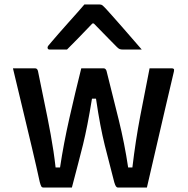

<svg xmlns="http://www.w3.org/2000/svg" viewBox="-20 -840 840 860"><path d="M344 -534H444Q453 -534 457 -523Q486 -408 512 -302.5Q538 -197 554 -90H573Q587 -209 608 -319Q629 -429 650 -534H749Q755 -534 758 -531.5Q761 -529 759 -520Q741 -444 720.5 -356Q700 -268 679 -177Q658 -86 638 0H509Q503 0 499.5 -5Q496 -10 492 -23Q480 -71 469.5 -110.5Q459 -150 449 -190.5Q439 -231 429.5 -280.5Q420 -330 410 -398H392Q381 -331 371.5 -282.5Q362 -234 352 -193Q342 -152 330 -107Q318 -62 302 0H175Q168 0 165 -5Q162 -10 158 -25Q144 -90 123.5 -176.5Q103 -263 80.5 -356.5Q58 -450 38 -534H137Q147 -534 150 -522Q162 -461 177.5 -387.5Q193 -314 207 -238Q221 -162 229 -90H249Q265 -197 291 -311.5Q317 -426 344 -534ZM358 -820H426Q434 -820 439 -816Q444 -812 457 -798Q465 -789 483.5 -768.5Q502 -748 525.5 -721Q549 -694 572.5 -667Q596 -640 615 -618H533Q522 -618 516.5 -620Q511 -622 504 -629Q493 -640 466.5 -667Q440 -694 400 -735H394Q356 -695 329 -667.5Q302 -640 280 -618H203Q193 -618 193 -627Q193 -631 196.5 -635.5Q200 -640 213 -655Q225 -669 244.5 -691.5Q264 -714 286.5 -739Q309 -764 328.5 -786Q348 -808 358 -820Z"/></svg>

Font: Recursive Sn Lnr St Med
Style: Regular
Weight: 500
Version: Version 1.085;hotconv 1.1.0;makeotfexe 2.6.0; ttfautohint (v